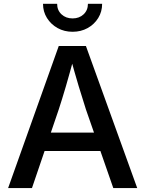

<svg xmlns="http://www.w3.org/2000/svg" viewBox="-20 -963 744 983"><path d="M21.5 0 280.8 -727.5H419.9L682.6 0H560.1L419.9 -402.8Q403.3 -453.6 383.3 -520.3Q363.3 -586.9 337.4 -680.7H361.8Q336.4 -586.4 316.7 -519Q296.9 -451.7 280.8 -402.8L143.6 0ZM164.1 -189.9V-284.2H540V-189.9ZM351.6 -800.3Q309.1 -800.3 274.9 -819.3Q240.7 -838.4 220.5 -870.8Q200.2 -903.3 200.2 -943.4H272.5Q272.5 -910.6 294.9 -889.6Q317.4 -868.7 351.6 -868.7Q385.7 -868.7 408 -889.6Q430.2 -910.6 430.2 -943.4H502.9Q502.9 -903.3 482.9 -870.8Q462.9 -838.4 428.7 -819.3Q394.5 -800.3 351.6 -800.3Z"/></svg>

Font: V-Inter
Style: Medium-500
Weight: 500
Designer: Rasmus Andersson
Foundry: rsms
Version: Version 4.000;git-4146feb